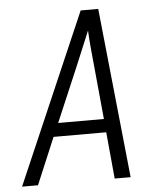

<svg xmlns="http://www.w3.org/2000/svg" viewBox="-53 -781 705 828"><g transform="rotate(-5 300.0 -367.5)"><path d="M9 0 327 -735H403L479 0H410L391 -202H163L78 0ZM386 -260 364 -490Q360 -529 356.5 -568Q353 -607 351 -646Q335 -607 318.5 -568Q302 -529 286 -490L188 -260Z"/></g></svg>

Font: Iosevka Aile Light Oblique
Style: Regular
Weight: 300
Italic angle: -9°
Designer: Belleve Invis
Foundry: Belleve Invis
Version: Version 31.1.0; ttfautohint (v1.8.4)